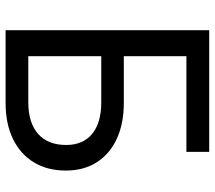

<svg xmlns="http://www.w3.org/2000/svg" viewBox="-61 -707 768 686"><g transform="rotate(90 323.0 -364.0)"><path d="M87.9 0V-727.5H522.5V-646H180.7V-422.4H347.7Q421.9 -422.4 476.1 -397.2Q530.3 -372.1 559.8 -325.7Q589.4 -279.3 589.4 -215.3Q589.4 -149.4 560.1 -101.1Q530.8 -52.7 476.6 -26.4Q422.4 0 347.7 0ZM180.7 -81.1H345.7Q418.9 -81.1 458.5 -116.2Q498 -151.4 498 -216.3Q498 -276.4 458.5 -309.1Q418.9 -341.8 345.7 -341.8H180.7Z"/></g></svg>

Font: Adwaita Sans
Style: Regular
Weight: 400
Designer: Rasmus Andersson
Foundry: rsms
Version: Version 4.001;git-9221beed3